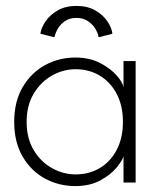

<svg xmlns="http://www.w3.org/2000/svg" viewBox="-20 -617 549 649"><path d="M397.5 0V-89Q394.5 -75.5 374.5 -51Q354.5 -26.5 319 -7.2Q283.5 12 234.5 12Q179.5 12 132.5 -13.2Q85.5 -38.5 56.8 -87.2Q28 -136 28 -205Q28 -274 56.8 -322.8Q85.5 -371.5 132.5 -397Q179.5 -422.5 234.5 -422.5Q283 -422.5 318.8 -403.8Q354.5 -385 375 -361.2Q395.5 -337.5 397.5 -321.5V-410.5H438.5V0ZM70 -205Q70 -149.5 94 -109.5Q118 -69.5 156 -48.5Q194 -27.5 235.5 -27.5Q281.5 -27.5 317.5 -49Q353.5 -70.5 374.5 -110.5Q395.5 -150.5 395.5 -205Q395.5 -259.5 374.5 -299.5Q353.5 -339.5 317.5 -361.2Q281.5 -383 235.5 -383Q194 -383 156 -361.8Q118 -340.5 94 -300.5Q70 -260.5 70 -205ZM164 -491 116.5 -503Q119 -522.5 133.5 -544.2Q148 -566 174.5 -581.5Q201 -597 238 -597Q275.5 -597 301.8 -582Q328 -567 342.8 -545.2Q357.5 -523.5 360 -503L313.5 -491Q311 -505.5 301.8 -520.5Q292.5 -535.5 276.5 -546Q260.5 -556.5 238 -556.5Q216 -556.5 200.2 -546Q184.5 -535.5 175.8 -520.5Q167 -505.5 164 -491Z"/></svg>

Font: League Spartan Thin ExtraLight
Style: Regular
Weight: 250
Version: Version 2.002